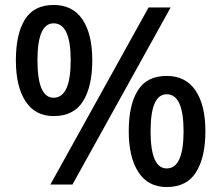

<svg xmlns="http://www.w3.org/2000/svg" viewBox="-20 -744 892 774"><path d="M196 -724Q273 -724 312.5 -665.5Q352 -607 352 -501Q352 -395 314.5 -335.5Q277 -276 196 -276Q122 -276 83 -335.5Q44 -395 44 -501Q44 -607 80.5 -665.5Q117 -724 196 -724ZM668 -714 272 0H183L579 -714ZM196 -650Q131 -650 131 -501Q131 -350 196 -350Q265 -350 265 -501Q265 -650 196 -650ZM652 -438Q728 -438 768 -379.5Q808 -321 808 -215Q808 -110 770.5 -50Q733 10 652 10Q577 10 538 -50Q499 -110 499 -215Q499 -321 535.5 -379.5Q572 -438 652 -438ZM652 -364Q587 -364 587 -215Q587 -65 652 -65Q720 -65 720 -215Q720 -364 652 -364Z"/></svg>

Font: Noto Sans Arabic Med
Style: Regular
Weight: 500
Designer: Monotype Design Team, Nadine Chahine, Nizar Qandah and Khaled Hosny
Foundry: Monotype Imaging Inc.
Version: Version 2.012; ttfautohint (v1.8.4.7-5d5b)